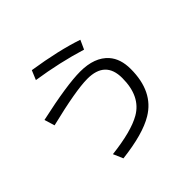

<svg xmlns="http://www.w3.org/2000/svg" viewBox="-203 -1040 1317 1317"><g transform="rotate(-45 455.0 -382.0)"><path d="M622.1 -664.1Q443.4 -719.2 240.7 -750L269 -817.9Q497.6 -782.7 651.9 -730ZM88.9 -515.1Q367.7 -576.7 496.6 -576.7Q636.2 -576.7 704.1 -500Q754.9 -442.4 754.9 -343.8Q754.9 -124.5 603.5 -34.2Q497.1 29.8 285.6 54.2L254.9 -17.1Q454.6 -40 549.8 -94.7Q669.9 -163.6 669.9 -341.3Q669.9 -506.8 496.6 -506.8Q385.3 -506.8 111.8 -439.9Z"/></g></svg>

Font: FORM UDPGothic
Style: Regular
Weight: 400
Foundry: Pronama LLC
Version: Version 1.05101